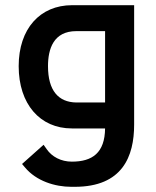

<svg xmlns="http://www.w3.org/2000/svg" viewBox="-20 -495 603 740"><path d="M257 0H385C384 94 336 128 257 128C215 128 180 109 160 80L148 63L65 137L76 150C120 203 192 225 255 225H268C452 225 497 108 497 -15V-475H258C134 -475 52 -384 52 -240C52 -94 134 0 257 0ZM385 -100H274C205 -101 165 -146 165 -240C165 -306 186 -375 274 -375H385Z"/></svg>

Font: Mint Spirit No2
Style: Bold
Weight: 700
Designer: HARENDAL Hirwen
Foundry: Arkandis Digital Foundry.
Version: Version 1.004;FFEdit